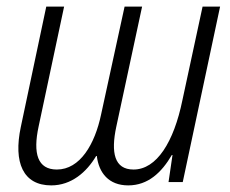

<svg xmlns="http://www.w3.org/2000/svg" viewBox="-20 -551 697 581"><path d="M135 10C196 10 242 -30 271 -79H273C279 -28 309 10 368 10C428 10 469 -29 500 -82H502L490 0H533L646 -531H593L532 -248C506 -121 454 -38 384 -38C326 -38 315 -89 332 -168L410 -531H357L286 -205C267 -114 222 -38 152 -38C94 -38 79 -86 97 -169L174 -531H120L43 -167C20 -59 50 10 135 10Z"/></svg>

Font: Noto Sans Condensed Light
Style: Italic
Weight: 300
Width: 3
Italic angle: -12°
Designer: Monotype Design Team
Foundry: Monotype Imaging Inc.
Version: Version 2.013